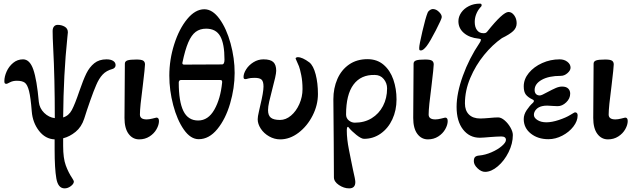

<svg xmlns="http://www.w3.org/2000/svg" viewBox="-20 -753 3496 1058"><path d="M281 71V15Q230 13 195 -32Q160 -77 155 -139Q149 -216 140 -251.5Q131 -287 116.5 -297.5Q102 -308 73 -308Q51 -308 35 -299.5Q19 -291 16 -291Q9 -291 6.5 -294Q4 -297 4 -306Q4 -331 16.5 -359Q29 -387 52.5 -406.5Q76 -426 107 -426Q144 -426 163.5 -370Q183 -314 194 -191Q198 -156 223.5 -131Q249 -106 282 -102Q282 -322 273 -491Q270 -548 270 -582Q270 -598 277.5 -607Q285 -616 298 -616Q319 -616 336.5 -606Q354 -596 354 -575L351 -545Q330 -345 328 -106Q359 -115 376 -147Q393 -179 417 -250Q439 -314 456 -348.5Q473 -383 499.5 -404.5Q526 -426 567 -426Q590 -426 603.5 -417.5Q617 -409 617 -394Q617 -386 612 -380.5Q607 -375 600 -373Q566 -364 545.5 -342Q525 -320 510 -284Q496 -252 477 -198Q458 -144 444 -99Q429 -53 396.5 -26.5Q364 0 328 9V52Q328 119 342.5 158.5Q357 198 378 229Q387 243 387 247Q387 260 370.5 272.5Q354 285 336 285Q300 285 290.5 230.5Q281 176 281 71Z M666 -103 668 -402Q668 -415 682 -420Q696 -425 732 -425Q760 -425 769.5 -418.5Q779 -412 779 -398Q779 -382 767 -282Q751 -162 751 -122Q751 -95 788 -95Q802 -95 819.5 -99.5Q837 -104 842 -105Q856 -105 856 -86Q856 -65 842.5 -41Q829 -17 804 -1Q779 15 747 15Q711 15 688.5 -15.5Q666 -46 666 -103Z M913 -336Q913 -424 940 -509Q967 -594 1011.5 -648Q1056 -702 1106 -702Q1151 -702 1189.5 -649Q1228 -596 1250.5 -514Q1273 -432 1273 -351Q1273 -268 1248 -182.5Q1223 -97 1177.5 -41.5Q1132 14 1075 14Q1030 14 993 -39Q956 -92 934.5 -173.5Q913 -255 913 -336ZM1203 -398Q1217 -398 1217 -424Q1217 -512 1193.5 -553.5Q1170 -595 1116 -595Q1082 -595 1058.5 -577.5Q1035 -560 1017.5 -519.5Q1000 -479 985 -407V-404Q985 -401 987.5 -399Q990 -397 994 -397ZM1204 -298V-303Q1204 -312 1194 -312H976Q971 -312 968 -308Q965 -304 965 -298Q965 -194 990.5 -141.5Q1016 -89 1072 -89Q1127 -89 1161 -148.5Q1195 -208 1204 -298Z M1400 -96Q1400 -110 1406.5 -137.5Q1413 -165 1414 -171Q1432 -245 1432 -276Q1432 -304 1421.5 -314Q1411 -324 1383 -324Q1360 -324 1348.5 -320.5Q1337 -317 1333 -317Q1327 -317 1324.5 -319.5Q1322 -322 1322 -329Q1322 -348 1336.5 -371Q1351 -394 1376.5 -410Q1402 -426 1432 -426Q1470 -426 1486 -411Q1502 -396 1502 -363Q1502 -351 1496 -324Q1490 -297 1482 -268Q1470 -222 1463.5 -193.5Q1457 -165 1457 -146Q1457 -117 1472.5 -104.5Q1488 -92 1523 -92Q1555 -92 1583.5 -116Q1612 -140 1629.5 -179.5Q1647 -219 1647 -262Q1647 -305 1640 -339Q1633 -373 1627.5 -387.5Q1622 -402 1609 -430V-431Q1609 -434 1613 -436Q1617 -438 1621 -438Q1646 -438 1685 -409Q1707 -391 1719.5 -343Q1732 -295 1732 -235Q1732 -174 1702.5 -116Q1673 -58 1625 -21.5Q1577 15 1524 15Q1492 15 1463 -1.5Q1434 -18 1417 -44Q1400 -70 1400 -96Z M1820 224 1819 29Q1817 -133 1817 -206Q1817 -267 1839 -317.5Q1861 -368 1903.5 -397.5Q1946 -427 2005 -427Q2058 -427 2094 -396Q2130 -365 2147.5 -314.5Q2165 -264 2165 -205Q2165 -145 2142 -95.5Q2119 -46 2078 -17Q2037 12 1986 12Q1971 12 1944 -9.5Q1917 -31 1901 -51Q1900 -54 1897 -54Q1891 -54 1891 -33Q1891 13 1903 73Q1908 100 1915 133Q1922 166 1925 182Q1938 237 1938 250Q1938 285 1904 285Q1875 285 1847.5 266.5Q1820 248 1820 224ZM2113 -266Q2113 -295 2094.5 -317.5Q2076 -340 2045 -340Q1969 -342 1928 -287Q1887 -232 1887 -122Q1887 -102 1902 -89.5Q1917 -77 1935 -77Q1988 -77 2028 -101.5Q2068 -126 2090.5 -169Q2113 -212 2113 -266Z M2257 -103 2259 -402Q2259 -415 2273 -420Q2287 -425 2323 -425Q2351 -425 2360.5 -418.5Q2370 -412 2370 -398Q2370 -382 2358 -282Q2342 -162 2342 -122Q2342 -95 2379 -95Q2393 -95 2410.5 -99.5Q2428 -104 2433 -105Q2447 -105 2447 -86Q2447 -65 2433.5 -41Q2420 -17 2395 -1Q2370 15 2338 15Q2302 15 2279.5 -15.5Q2257 -46 2257 -103ZM2290 -489Q2290 -505 2307.5 -580Q2325 -655 2336 -682Q2340 -692 2349.5 -698Q2359 -704 2368 -703Q2385 -702 2400.5 -686Q2416 -670 2414 -657Q2413 -647 2381.5 -585.5Q2350 -524 2331 -499Q2312 -475 2300 -475Q2293 -475 2291.5 -477.5Q2290 -480 2290 -489Z M2591 135Q2591 118 2598.5 111.5Q2606 105 2621 104Q2654 101 2688.5 86Q2723 71 2745.5 51.5Q2768 32 2768 18Q2768 -1 2742 -1Q2729 -1 2714 0Q2699 1 2684 2Q2638 6 2624 6Q2567 6 2531.5 -39.5Q2496 -85 2496 -164Q2496 -239 2530.5 -335Q2565 -431 2623 -517Q2630 -527 2630 -534Q2630 -537 2627 -538Q2624 -539 2621.5 -539.5Q2619 -540 2618 -540Q2567 -545 2536.5 -571Q2506 -597 2506 -636Q2506 -661 2521.5 -683.5Q2537 -706 2564 -719.5Q2591 -733 2624 -733Q2630 -733 2632 -731Q2634 -729 2634 -722Q2634 -719 2625 -710Q2612 -695 2604 -674.5Q2596 -654 2596 -632Q2596 -604 2608.5 -587Q2621 -570 2644 -570Q2651 -570 2655.5 -571.5Q2660 -573 2665 -579Q2751 -687 2782 -687Q2800 -687 2813.5 -668.5Q2827 -650 2827 -625Q2827 -600 2808 -582Q2789 -564 2746 -543Q2694 -507 2647.5 -450Q2601 -393 2571.5 -323.5Q2542 -254 2542 -183Q2542 -144 2564 -122Q2586 -100 2627 -100Q2638 -100 2651 -101Q2664 -102 2677 -103Q2706 -106 2725 -106Q2742 -106 2761 -89.5Q2780 -73 2793 -50Q2806 -27 2806 -9Q2806 38 2782.5 85.5Q2759 133 2723 163.5Q2687 194 2653 194Q2632 194 2611.5 174.5Q2591 155 2591 135Z M2866 -97Q2866 -122 2882.5 -146.5Q2899 -171 2915 -185Q2922 -191 2922 -196Q2922 -202 2914 -205Q2889 -217 2877.5 -232Q2866 -247 2866 -277Q2866 -317 2894 -351Q2922 -385 2967.5 -405.5Q3013 -426 3064 -426Q3089 -426 3106.5 -412.5Q3124 -399 3124 -380Q3124 -365 3107 -350Q3090 -335 3070 -335Q3004 -335 2965 -313Q2926 -291 2926 -257Q2926 -243 2933.5 -235Q2941 -227 2955 -227Q2964 -227 2996 -245Q3024 -260 3042.5 -268Q3061 -276 3077 -276Q3100 -276 3111 -265Q3122 -254 3122 -237Q3122 -210 3100 -189Q3078 -168 3053 -168L3030 -169Q3008 -171 2995 -171Q2979 -171 2967 -168Q2946 -163 2934 -149.5Q2922 -136 2922 -120Q2922 -104 2941.5 -91.5Q2961 -79 2991 -79Q3021 -79 3060 -92Q3099 -105 3123 -120Q3146 -134 3148 -134Q3163 -134 3163 -117Q3163 -86 3139.5 -55.5Q3116 -25 3078.5 -5.5Q3041 14 3002 14Q2944 14 2905 -17Q2866 -48 2866 -97Z M3249 -103 3251 -402Q3251 -415 3265 -420Q3279 -425 3315 -425Q3343 -425 3352.5 -418.5Q3362 -412 3362 -398Q3362 -382 3350 -282Q3334 -162 3334 -122Q3334 -95 3371 -95Q3385 -95 3402.5 -99.5Q3420 -104 3425 -105Q3439 -105 3439 -86Q3439 -65 3425.5 -41Q3412 -17 3387 -1Q3362 15 3330 15Q3294 15 3271.5 -15.5Q3249 -46 3249 -103Z"/></svg>

Font: EB Garamond SemiBold
Style: Regular
Weight: 600
Designer: Georg Duffner and Octavio Pardo
Foundry: Georg Duffner
Version: Version 1.000